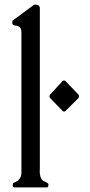

<svg xmlns="http://www.w3.org/2000/svg" viewBox="-20 -820 393 840"><path d="M266.6 -334.5Q259.8 -329.1 253.9 -334.5L199.2 -391.1Q193.8 -398.4 199.2 -406.2L253.9 -465.3Q260.3 -470.7 266.6 -465.3L323.2 -406.2Q328.6 -398.4 323.2 -391.1ZM33.7 -718.3 34.2 -727.1Q34.2 -729.5 36.9 -731.2Q39.6 -732.9 40 -733.4L127.9 -798.3Q129.9 -799.8 132.8 -799.8Q154.3 -799.8 154.3 -784.7V-85.4Q154.3 -82 154.1 -74.7Q153.8 -67.4 153.8 -64.5Q156.7 -32.2 174.3 -26.4Q191.9 -19 191.9 -13.7Q191.9 0 185.5 0H42Q35.6 0 35.6 -8.8Q35.6 -17.6 39.6 -20Q43.5 -22.5 49.8 -24.9Q56.2 -27.3 59.8 -31Q63.5 -34.7 66.4 -39.3Q69.3 -43.9 70.8 -47.1Q72.3 -50.3 73 -56.4Q73.7 -62.5 73.7 -64.5V-678.2Q73.7 -694.3 66.2 -700.9Q58.6 -707.5 49.8 -708Q41 -708.5 38.1 -710.9Q33.7 -713.9 33.7 -718.3Z"/></svg>

Font: Della Respira
Style: Regular
Weight: 500
Version: Version 0.201